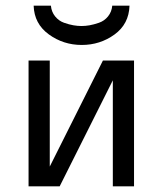

<svg xmlns="http://www.w3.org/2000/svg" viewBox="-20 -659 577 679"><path d="M99 -639H160Q162 -617 175 -601Q188 -585 206.5 -578.5Q225 -572 240 -569.5Q255 -567 268 -567Q282 -567 296.5 -569.5Q311 -572 330 -578.5Q349 -585 362 -601Q375 -617 377 -639H438Q436 -574 385 -537Q334 -500 269 -500Q204 -500 152.5 -537.5Q101 -575 99 -639ZM81 0V-445H156V-70L344 -445H454V0H379V-375L191 0Z"/></svg>

Font: CMU Sans Serif
Style: Medium
Weight: 500
Version: Version 0.7.0